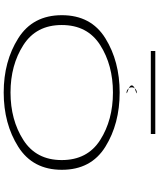

<svg xmlns="http://www.w3.org/2000/svg" viewBox="64 -878 818 986"><g transform="rotate(90 473.0 -385.0)"><path d="M455 5Q615.5 5 733.8 -69.8Q852 -144.5 852 -293.5Q852 -443.5 733.8 -517Q615.5 -590.5 455 -590.5Q295 -590.5 176.5 -517Q58 -443.5 58 -293.5Q58 -144.5 176.5 -69.8Q295 5 455 5ZM455 -30Q314.5 -30 211.5 -96Q108.5 -162 108.5 -293Q108.5 -425 211.5 -490.5Q314.5 -556 455 -556Q596 -556 699 -490.5Q802 -425 802 -293Q802 -162 699 -96Q596 -30 455 -30ZM455.5 -626Q466.5 -626 442.5 -634Q418.5 -642 418.5 -652.5Q418.5 -663.5 442.8 -671Q467 -678.5 455.5 -678.5Q444.5 -678.5 436.5 -671Q428.5 -663.5 428.5 -652.5Q428.5 -641.5 436.8 -633.8Q445 -626 455.5 -626ZM242 -750.5H668V-773.5H242Z"/></g></svg>

Font: Anybody ExtraExpanded ExtraLight
Style: Regular
Weight: 250
Width: 8
Version: Version 1.113;gftools[0.9.25]